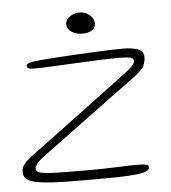

<svg xmlns="http://www.w3.org/2000/svg" viewBox="-46 -624 599 673"><g transform="rotate(-5 253.0 -287.0)"><path d="M237.5 6.5Q183.5 6.5 145 5.5Q106.5 4.5 80.5 1.5Q40.5 -3 25.8 -12.8Q11 -22.5 11 -41Q11 -51 14.8 -59.2Q18.5 -67.5 28.2 -77.2Q38 -87 56.5 -100.5Q75.5 -114.5 109 -139.2Q142.5 -164 183 -194.2Q223.5 -224.5 264.5 -255Q305.5 -285.5 340 -311.2Q374.5 -337 395.5 -353Q419 -371 426.2 -379.2Q433.5 -387.5 433.5 -395.5Q433.5 -405.5 420.5 -408Q407.5 -410.5 385.5 -410.5Q351 -410.5 308.8 -408.8Q266.5 -407 223.8 -404.8Q181 -402.5 144.2 -400.8Q107.5 -399 83.5 -399Q75 -399 69.2 -400Q63.5 -401 60.5 -403.8Q57.5 -406.5 57.5 -411Q57.5 -415 61.8 -417.8Q66 -420.5 78.2 -422.8Q90.5 -425 113.8 -427Q137 -429 175 -431.5Q194 -433 224.8 -434.5Q255.5 -436 289.2 -437.8Q323 -439.5 352.8 -440.5Q382.5 -441.5 400 -441.5Q428 -441.5 449.8 -434.5Q471.5 -427.5 471.5 -405.5Q471.5 -390.5 465.2 -375.8Q459 -361 427 -337.5Q391 -311 343 -275.8Q295 -240.5 245.8 -204Q196.5 -167.5 155 -137Q113.5 -106.5 90 -89Q72 -75.5 64.8 -66Q57.5 -56.5 57.5 -48Q57.5 -39 71 -34.5Q84.5 -30 121.2 -28.8Q158 -27.5 228.5 -27.5Q297.5 -27.5 342.5 -29.5Q387.5 -31.5 413 -31.5Q435 -31.5 444.2 -29Q453.5 -26.5 453.5 -19Q453.5 -10.5 441.8 -5.5Q430 -0.5 404.8 2.2Q379.5 5 338.2 5.8Q297 6.5 237.5 6.5ZM262 -506Q241.5 -506 225 -516Q208.5 -526 208.5 -544.5Q208.5 -555 216 -563.2Q223.5 -571.5 235.2 -576.2Q247 -581 258.5 -581Q271 -581 282.5 -575.2Q294 -569.5 301.2 -560Q308.5 -550.5 308.5 -538.5Q308.5 -521 294.8 -513.5Q281 -506 262 -506Z"/></g></svg>

Font: Gluten Thin Thin
Style: Regular
Weight: 250
Version: Version 1.300